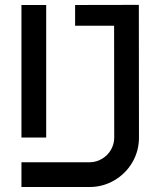

<svg xmlns="http://www.w3.org/2000/svg" viewBox="-20 -749 642 769"><path d="M65.9 -99.1H338.4Q365.7 -99.1 388.2 -112.8Q411.1 -126 424.3 -148.9Q437.5 -171.9 437.5 -198.2L437 -646H280.8V-729L536.1 -729.5L536.6 -198.2Q536.6 -144.5 510.3 -99.1Q483.4 -53.2 437.7 -26.6Q392.1 0 338.4 0H65.9ZM65.9 -729H165V-198.2H65.9Z"/></svg>

Font: Hack
Style: Regular
Weight: 400
Monospace: yes
Designer: Christopher Simpkins
Foundry: Christopher Simpkins
Version: Version 2.019; ttfautohint (v1.4.1) -l 4 -r 80 -G 350 -x 0 -